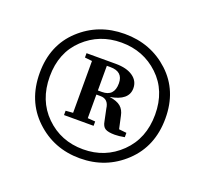

<svg xmlns="http://www.w3.org/2000/svg" viewBox="-86 -897 692 649"><g transform="rotate(20 259.5 -572.5)"><path d="M239.3 -673.8V-585H253.9Q297.9 -585 297.9 -631.8Q297.9 -673.8 252 -673.8ZM341.8 -531.2 351.6 -486.3 378.9 -483.4V-467.8Q358.4 -463.9 343.8 -463.9Q320.3 -463.9 309.6 -470.2Q298.8 -476.6 295.9 -495.1L287.1 -537.1Q283.2 -570.3 253.9 -570.3H239.3V-485.4L266.6 -483.4V-467.8H160.2V-483.4L186.5 -485.4V-671.9L160.2 -674.8V-690.4H265.6Q304.7 -690.4 327.1 -674.8Q349.6 -659.2 349.6 -632.8Q349.6 -588.9 284.2 -578.1Q311.5 -574.2 324.7 -563Q337.9 -551.8 341.8 -531.2ZM259.8 -380.9Q338.9 -380.9 394 -434.6Q449.2 -488.3 449.2 -574.2Q449.2 -660.2 394 -712.4Q338.9 -764.6 259.8 -764.6Q180.7 -764.6 125.5 -712.4Q70.3 -660.2 70.3 -574.2Q70.3 -488.3 125 -434.6Q179.7 -380.9 259.8 -380.9ZM259.8 -795.9Q354.5 -795.9 420.4 -734.9Q486.3 -673.8 486.3 -574.2Q486.3 -473.6 419.9 -411.1Q353.5 -348.6 259.8 -348.6Q166 -348.6 100.1 -411.1Q34.2 -473.6 34.2 -574.2Q34.2 -673.8 100.1 -734.9Q166 -795.9 259.8 -795.9Z"/></g></svg>

Font: GenYoMin TW TTF Bold
Style: Regular
Weight: 700
Version: Version 1.300